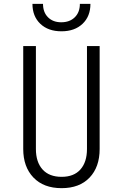

<svg xmlns="http://www.w3.org/2000/svg" viewBox="-20 -970 640 1000"><path d="M301 10Q207 10 154 -45.5Q101 -101 101 -194V-730H167V-194Q167 -126 201.5 -87.5Q236 -49 301 -49Q365 -49 399 -87.5Q433 -126 433 -194V-730H499V-194Q499 -100 446.5 -45Q394 10 301 10ZM300 -807Q231 -807 190 -846Q149 -885 149 -950H204Q204 -906 230 -880Q256 -854 299 -854Q343 -854 369.5 -880Q396 -906 396 -950H451Q451 -885 410 -846Q369 -807 300 -807Z"/></svg>

Font: Tiny ExtraLight
Style: Regular
Weight: 200
Monospace: yes
Designer: Philipp Nurullin, Konstantin Bulenkov
Foundry: JetBrains
Version: Version 2.251; ttfautohint (v1.8.4.7-5d5b)